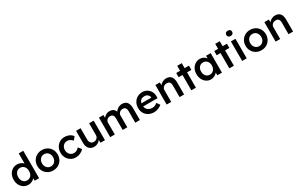

<svg xmlns="http://www.w3.org/2000/svg" viewBox="277 -2630 6941 4488"><g transform="rotate(-30 3747.0 -386.0)"><path d="M284 10Q214 10 158 -25.5Q102 -61 70 -122.5Q38 -184 38 -264Q38 -343 70 -405Q102 -467 157.5 -502.5Q213 -538 283 -538Q333 -538 377.5 -518Q422 -498 450 -467V-740H573V0H454L452 -66Q427 -35 381.5 -12.5Q336 10 284 10ZM308 -94Q373 -94 413.5 -141.5Q454 -189 454 -264Q454 -339 413.5 -386Q373 -433 308 -433Q243 -433 202.5 -386Q162 -339 162 -264Q162 -189 202.5 -141.5Q243 -94 308 -94Z M954 10Q875 10 813 -25.5Q751 -61 715 -123Q679 -185 679 -264Q679 -343 715 -405Q751 -467 813 -502.5Q875 -538 954 -538Q1032 -538 1094 -502.5Q1156 -467 1191.5 -405Q1227 -343 1227 -264Q1227 -185 1191.5 -123Q1156 -61 1094 -25.5Q1032 10 954 10ZM954 -99Q997 -99 1030.5 -120.5Q1064 -142 1083 -179.5Q1102 -217 1102 -264Q1102 -312 1083 -349Q1064 -386 1030.5 -407.5Q997 -429 954 -429Q910 -429 876 -407.5Q842 -386 823 -348.5Q804 -311 804 -264Q804 -217 823 -179.5Q842 -142 876 -120.5Q910 -99 954 -99Z M1563 10Q1489 10 1430 -26Q1371 -62 1337 -124Q1303 -186 1303 -264Q1303 -342 1337 -404Q1371 -466 1430 -502Q1489 -538 1563 -538Q1634 -538 1692 -511Q1750 -484 1782 -436L1714 -354Q1691 -385 1652 -407Q1613 -429 1575 -429Q1531 -429 1496 -407.5Q1461 -386 1441.5 -348.5Q1422 -311 1422 -264Q1422 -218 1442.5 -180.5Q1463 -143 1498 -121.5Q1533 -100 1576 -100Q1654 -100 1714 -172L1782 -89Q1748 -45 1688.5 -17.5Q1629 10 1563 10Z M2059 10Q1973 10 1923.5 -46.5Q1874 -103 1874 -202V-527H1997V-228Q1997 -166 2026 -130.5Q2055 -95 2108 -95Q2159 -95 2193 -127.5Q2227 -160 2227 -211V-527H2350V0H2230L2228 -78Q2202 -39 2156.5 -14.5Q2111 10 2059 10Z M2492 0V-527H2613L2614 -451Q2640 -488 2684 -512Q2728 -536 2775 -536Q2833 -536 2873 -511Q2913 -486 2933 -433Q2950 -462 2979 -485.5Q3008 -509 3043 -522.5Q3078 -536 3113 -536Q3293 -536 3293 -318V0H3169V-310Q3169 -427 3073 -427Q3021 -427 2987 -395Q2953 -363 2953 -315V0H2829V-311Q2829 -368 2804.5 -397.5Q2780 -427 2735 -427Q2684 -427 2650 -395Q2616 -363 2616 -316V0Z M3677 10Q3594 10 3530.5 -24.5Q3467 -59 3431.5 -120Q3396 -181 3396 -259Q3396 -341 3430.5 -404Q3465 -467 3525.5 -502.5Q3586 -538 3665 -539Q3735 -538 3790.5 -504.5Q3846 -471 3877.5 -412.5Q3909 -354 3907 -279L3906 -236H3517Q3527 -173 3573 -136.5Q3619 -100 3690 -100Q3727 -100 3758 -112Q3789 -124 3825 -155L3886 -70Q3845 -33 3789 -11.5Q3733 10 3677 10ZM3665 -430Q3544 -430 3520 -320H3787V-325Q3783 -370 3748 -400Q3713 -430 3665 -430Z M4016 0V-527H4136L4137 -452Q4164 -489 4210 -513.5Q4256 -538 4305 -538Q4487 -538 4487 -322V0H4364V-313Q4364 -434 4263 -430Q4210 -430 4174.5 -397.5Q4139 -365 4139 -318V0Z M4682 0V-413H4578V-527H4682V-661H4805V-527H4921V-413H4805V0Z M5208 10Q5143 10 5089.5 -26Q5036 -62 5004.5 -124Q4973 -186 4973 -265Q4973 -345 5005 -406.5Q5037 -468 5092 -503Q5147 -538 5216 -538Q5273 -538 5316 -514.5Q5359 -491 5384 -453V-527H5508V0H5383V-74Q5356 -38 5309.5 -14Q5263 10 5208 10ZM5242 -99Q5306 -99 5347 -145.5Q5388 -192 5388 -265Q5388 -337 5347 -383Q5306 -429 5242 -429Q5178 -429 5138 -383Q5098 -337 5098 -265Q5098 -192 5138 -145.5Q5178 -99 5242 -99Z M5708 0V-413H5604V-527H5708V-661H5831V-527H5947V-413H5831V0Z M6114 -639Q6077 -639 6056.5 -658Q6036 -677 6036 -710Q6036 -742 6057 -762Q6078 -782 6114 -782Q6152 -782 6172.5 -763Q6193 -744 6193 -710Q6193 -679 6172 -659Q6151 -639 6114 -639ZM6054 0V-527H6177V0Z M6574 10Q6495 10 6433 -25.5Q6371 -61 6335 -123Q6299 -185 6299 -264Q6299 -343 6335 -405Q6371 -467 6433 -502.5Q6495 -538 6574 -538Q6652 -538 6714 -502.5Q6776 -467 6811.5 -405Q6847 -343 6847 -264Q6847 -185 6811.5 -123Q6776 -61 6714 -25.5Q6652 10 6574 10ZM6574 -99Q6617 -99 6650.5 -120.5Q6684 -142 6703 -179.5Q6722 -217 6722 -264Q6722 -312 6703 -349Q6684 -386 6650.5 -407.5Q6617 -429 6574 -429Q6530 -429 6496 -407.5Q6462 -386 6443 -348.5Q6424 -311 6424 -264Q6424 -217 6443 -179.5Q6462 -142 6496 -120.5Q6530 -99 6574 -99Z M6957 0V-527H7077L7078 -452Q7105 -489 7151 -513.5Q7197 -538 7246 -538Q7428 -538 7428 -322V0H7305V-313Q7305 -434 7204 -430Q7151 -430 7115.5 -397.5Q7080 -365 7080 -318V0Z"/></g></svg>

Font: Lexend Deca Medium
Style: Regular
Weight: 500
Designer: Bonnie Shaver-Troup, Thomas Jockin
Foundry: Lexend
Version: Version 1.008; ttfautohint (v1.8.4.7-5d5b)